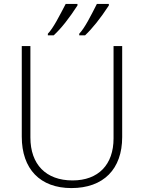

<svg xmlns="http://www.w3.org/2000/svg" viewBox="-20 -949 734 979"><path d="M224 -769H254C293 -805 332 -855 375 -921V-929H315C282 -866 252 -806 224 -777ZM384 -769H414C451 -804 492 -855 535 -921V-929H474C442 -866 412 -806 384 -777ZM344 10C508 10 603 -87 603 -250V-714H559V-243C559 -110 482 -29 350 -29C214 -29 135 -111 135 -248V-714H91V-252C91 -87 185 10 344 10Z"/></svg>

Font: Kathrein 35 Thin
Style: Regular
Weight: 250
Designer: Lazydogs Typefoundry, based on Open Sans by Ascender Corporation
Foundry: Lazydogs Typefoundry
Version: Version 1.003;PS 001.003;hotconv 1.0.88;makeotf.lib2.5.64775